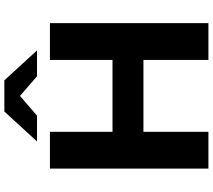

<svg xmlns="http://www.w3.org/2000/svg" viewBox="-66 -874 941 848"><g transform="rotate(-90 404.0 -450.5)"><path d="M562.9 0V-700H725.3V0ZM82.9 0V-700H245.3V0ZM233 -287V-423.6H574.7V-287ZM202.7 -757 335 -901.3H472.7L604.9 -757H490.8L352.4 -876.7H455.2L316.8 -757Z"/></g></svg>

Font: Montserrat Alternates Thin
Style: Regular
Weight: 100
Designer: Julieta Ulanovsky
Foundry: Julieta Ulanovsky
Version: Version 9.000